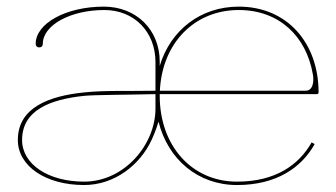

<svg xmlns="http://www.w3.org/2000/svg" viewBox="-20 -542 990 565"><path d="M450.5 -275C457 -415 552 -512.5 682.5 -512.5C801.5 -512.5 881 -435.5 900.5 -324C901.5 -319.5 902 -314.5 902 -309C902 -292.5 897 -275 879.5 -275ZM450 -265H912.5C914.5 -265 917.5 -266.5 917.5 -270C917.5 -415 825.5 -522.5 682.5 -522.5C570 -522.5 481.5 -453 450 -348V-360.5C450 -454.5 381 -522.5 285.5 -522.5C175 -522.5 85 -473.5 85 -413C85 -406.5 89 -402.5 95.5 -402.5C102 -402.5 106 -406.5 106 -413C106 -468 187 -512.5 287 -512.5C375.5 -512.5 437 -448 437.5 -360.5V-275C355.5 -273.5 288 -276.5 227 -270C125 -259.5 32.5 -226 32.5 -130C32.5 -53 114.5 2.5 227.5 2.5C317.5 2.5 392.5 -57 426.5 -131C437.5 -154.5 444.5 -177.5 446.5 -184C474 -73.5 562 2.5 677.5 2.5C793.5 2.5 867 -48.5 906 -118L897 -123C859.5 -56.5 790.5 -7.5 677.5 -7.5C543.5 -7.5 450 -114 450 -260ZM437.5 -265V-260V-222.5C437.5 -116.5 346 -7.5 227.5 -7.5C121.5 -7.5 45 -59 45 -130C45 -217.5 127 -249.5 228 -260C258.5 -263 354.5 -263 437.5 -265Z"/></svg>

Font: Znikomit
Style: Regular
Weight: 100
Designer: gluk
Foundry: gluk
Version: Version 0.55